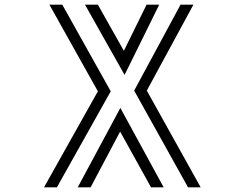

<svg xmlns="http://www.w3.org/2000/svg" viewBox="-20 -800 1040 820"><path d="M398 -780 509 -583 606 -780H660L512 -480L343 -780ZM553 -413 751 -780H806L607 -413L837 0H783ZM398 -410 191 -780H246L453 -410L223 0H168ZM493 -238 367 0H312L494 -339L679 0H625Z"/></svg>

Font: Train One
Style: Regular
Weight: 400
Designer: Fontworks Inc.
Foundry: Fontworks Inc.
Version: Version 1.100